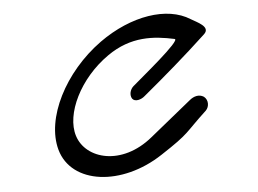

<svg xmlns="http://www.w3.org/2000/svg" viewBox="-41 -489 758 565"><g transform="rotate(-5 338.5 -207.0)"><path d="M560 -144C571 -155 571 -175 558 -185C544 -194 528 -189 516 -179L394 -80C300 -3 195 -33 173 -103C152 -169 202 -271 288 -331C359 -381 427 -375 487 -362C505 -358 379 -256 354 -234C344 -225 340 -209 347 -198C355 -187 374 -193 384 -202C448 -255 512 -310 574 -368C597 -389 555 -406 539 -416C473 -458 365 -441 270 -373C159 -293 92 -161 118 -67C147 37 295 56 419 -26C508 -84 493 -82 560 -144Z"/></g></svg>

Font: Hi. Perspective
Style: Perspective
Weight: 400
Designer: Mew Too, Robert Jablonski
Foundry: Cannot Into Space Fonts
Version: Version 1.996